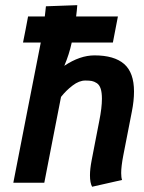

<svg xmlns="http://www.w3.org/2000/svg" viewBox="-20 -709 558 745"><path d="M491.7 -276.4Q486.3 -248 475.1 -191.4Q463.9 -134.8 458.5 -106.4Q450.2 -63.5 450.2 -37.6Q450.2 -20.5 453.6 -10.7Q434.6 -6.3 395.8 2.4Q356.9 11.2 337.4 15.6Q329.1 0.5 329.1 -28.8Q329.1 -52.7 335.4 -85.9Q340.3 -111.8 350.3 -163.1Q360.4 -214.4 365.2 -239.7Q375.5 -291 375.5 -325.7Q375.5 -350.1 370.6 -365Q365.7 -379.9 355.5 -386.5Q345.2 -393.1 335.9 -394.8Q326.7 -396.5 311 -396.5Q287.1 -396.5 262 -377.4Q236.8 -358.4 216.8 -333Q206.1 -277.8 184.3 -166.7Q162.6 -55.7 151.9 0H31.7Q49.3 -90.3 84.7 -271.7Q120.1 -453.1 138.2 -543.9H69.3Q72.8 -560.5 79.3 -594.2Q85.9 -627.9 88.9 -645H153.8Q154.3 -650.4 156 -664.1Q157.7 -677.7 158.2 -684.6L279.8 -689Q278.3 -667.5 275.4 -645H437.5Q434.6 -627.9 427.7 -594.2Q420.9 -560.5 418 -543.9H258.3Q248.5 -498 229.5 -453.6Q290 -494.1 346.7 -494.1Q423.3 -494.1 461.7 -460.7Q500 -427.2 500 -354Q500 -317.9 491.7 -276.4Z"/></svg>

Font: Fantasque Sans Mono
Style: Bold Italic
Weight: 700
Italic angle: -11°
Monospace: yes
Designer: Jany Belluz
Version: Version 1.7.1